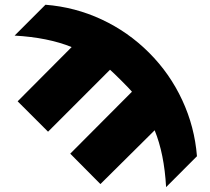

<svg xmlns="http://www.w3.org/2000/svg" viewBox="-20 -763 879 802"><path d="M802.7 -110.4 673.8 18.6Q666 -121.1 626 -218.8L399.4 5.9L273.4 -121.1L531.2 -379.9Q521.5 -391.6 486.8 -426.3Q452.1 -460.9 439.5 -471.7L180.7 -212.9L53.7 -339.8L279.3 -566.4Q180.7 -606.4 41 -614.3L169.9 -743.2Q293.9 -733.4 404.8 -681.6Q515.6 -629.9 602.5 -543Q689.5 -456.1 741.2 -344.7Q793 -233.4 802.7 -110.4Z"/></svg>

Font: Gen Shin Gothic Heavy
Style: Bold
Weight: 900
Designer: [Source Han Sans]
Ryoko NISHIZUKA  (kana & ideographs); Paul D. Hunt (Latin, Greek & Cyrillic); Wenlong ZHANG  (bopomofo
Version: Version 1.002.20150607